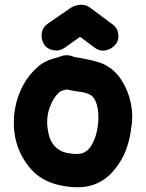

<svg xmlns="http://www.w3.org/2000/svg" viewBox="-20 -767 610 803"><path d="M236 9Q316 25 373 5Q420 -12 455 -53Q490 -94 507 -140Q524 -185 529 -234Q538 -281 527.5 -334Q517 -387 488.5 -431.5Q460 -476 415 -498Q383 -514 289 -529Q261 -542 233 -531Q229 -529 221 -527Q201 -521 200 -521Q164 -510 141 -490Q102 -457 77.5 -412Q53 -367 43.5 -316Q34 -265 40 -215Q50 -134 100 -71Q149 -8 236 9ZM262 -127Q189 -142 179 -231Q173 -276 188 -318Q203 -360 231 -384L241 -388Q242 -388 259 -393Q288 -386 311.5 -383.5Q335 -381 355 -372Q373 -363 382 -338Q391 -313 391.5 -280.5Q392 -248 384.5 -215.5Q377 -183 362.5 -159Q348 -135 327 -127Q305 -119 262 -127ZM203 -557Q228 -552 250 -567L315 -613L378 -566Q400 -551 424.5 -557Q449 -563 464 -582Q479 -601 474 -627Q470 -653 448 -667L354 -737Q333 -751 308 -746Q306 -745 303 -745Q300 -745 298 -744Q287 -741 277 -735L181 -669Q158 -653 154.5 -628.5Q151 -604 163.5 -583Q176 -562 203 -557Z"/></svg>

Font: Balsamiq Sans
Style: Bold
Weight: 700
Designer: Michael Angeles
Foundry: Balsamiq SRL
Version: Version 1.020; ttfautohint (v1.8.4.7-5d5b);gftools[0.9.26]